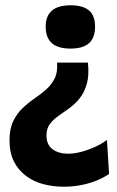

<svg xmlns="http://www.w3.org/2000/svg" viewBox="-20 -557 444 727"><path d="M313 -320Q318 -271 308.5 -238.5Q299 -206 281 -184Q263 -162 242 -147Q221 -132 201 -118Q181 -104 168.5 -87Q156 -70 156 -44Q156 -9 179 8Q202 25 238 25Q260 25 285.5 18.5Q311 12 337 0.5Q363 -11 385 -27L393 102Q367 119 338.5 129.5Q310 140 280.5 145Q251 150 221 150Q182 150 145 140.5Q108 131 79 109.5Q50 88 33 55Q16 22 16 -26Q16 -69 30 -98Q44 -127 65.5 -147.5Q87 -168 110.5 -184Q134 -200 154.5 -218Q175 -236 187 -260Q199 -284 196 -320ZM247 -537Q294 -537 317 -517.5Q340 -498 340 -456Q340 -414 317 -393.5Q294 -373 247 -373Q200 -373 176.5 -393.5Q153 -414 153 -456Q153 -537 247 -537Z"/></svg>

Font: Bricolage Grotesque 28pt
Style: Bold
Weight: 700
Designer: Mathieu Triay
Foundry: Atelier Triay
Version: Version 1.000;gftools[0.9.30]